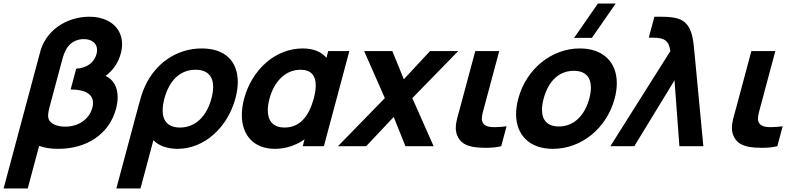

<svg xmlns="http://www.w3.org/2000/svg" viewBox="-82 -830 4554 1090"><path d="M-61.6 240H75.4L140.2 -2C171 10 207.7 15 248.7 15C408.7 15 537.6 -67 576.5 -212C582.8 -235.5 585.9 -257.8 585.9 -278.5C585.9 -334.3 563 -377.8 517.6 -399C562.7 -433 590.8 -478 603.6 -526C608.6 -544.5 611 -562.2 611 -579C611 -671.3 538.9 -735 424.6 -735C332.6 -735 225.4 -693 169.8 -594C158 -572 151.4 -555 147.4 -540ZM288.4 -111C244.4 -111 195.4 -126 191.4 -167C191.2 -169 191.1 -171.2 191.1 -173.4C191.1 -192 197.6 -216.1 200 -225L271.8 -493C275.3 -506 284.4 -540 304.3 -566C330.2 -599 366.6 -608 393.6 -608C435.3 -608 469.1 -587 469.1 -546.4C469.1 -539.2 468.1 -531.4 465.8 -523C453.2 -476 412.7 -444 350.6 -440L319 -322C395.6 -322 446.1 -299 446.1 -245.9C446.1 -237.4 444.8 -228.1 442.1 -218C424.4 -152 362.4 -111 288.4 -111Z M578.5 240H715.5L788.9 -34C816.9 -4 865.8 15 925.8 15C1078.8 15 1210.5 -107 1254.7 -272C1263.5 -304.9 1267.9 -336.1 1267.9 -364.8C1267.9 -478.6 1199.2 -555 1063.5 -555C918.5 -555 799.2 -468 740.9 -340C724 -303 714.1 -266 704.4 -230ZM940.2 -106C873.6 -106 841.3 -142.1 841.3 -203.5C841.3 -223.2 844.6 -245.5 851.1 -270C877.4 -368 936.1 -434 1028.1 -434C1095.7 -434 1128.1 -397.7 1128.1 -336.4C1128.1 -317 1124.9 -295.1 1118.4 -271C1092.2 -173 1030.2 -106 940.2 -106Z M1781.3 -540 1771.2 -502C1742.3 -536 1696.9 -555 1636.4 -555C1481.4 -555 1348.2 -435 1304 -270C1295.2 -237.2 1290.9 -206 1290.9 -177.1C1290.9 -63.2 1357.6 15 1479.6 15C1540.6 15 1599 -5 1647.1 -39L1636.7 0H1756.7L1901.3 -540ZM1534.1 -106C1465.8 -106 1438.2 -146.7 1438.2 -204C1438.2 -224 1441.6 -246 1447.7 -269C1475.3 -372 1541.9 -434 1623.9 -434C1684.8 -434 1710.5 -400.1 1710.5 -344.9C1710.5 -323 1706.5 -297.8 1699 -270C1672.7 -172 1621.1 -106 1534.1 -106Z M1836.7 0H1996.7L2153.1 -166L2219.7 0H2379.7L2258.8 -273L2519.3 -540H2359.3L2210.5 -380L2145.3 -540H1985.3L2102.8 -273Z M2604.3 4C2621.8 7.2 2647.3 9.2 2674.2 9.2C2705.6 9.2 2739 6.5 2763.4 0L2793.7 -113C2771.6 -110.1 2747.8 -108.2 2726.6 -108.2C2718.8 -108.2 2711.4 -108.5 2704.6 -109C2684.1 -111 2663.3 -119 2655.9 -140C2654.2 -144.8 2653.5 -150.2 2653.5 -156.3C2653.5 -176.4 2661.8 -203.1 2670.9 -237L2752.1 -540H2616.1L2532.7 -229C2518.7 -176.7 2505.5 -138.8 2505.5 -104.3C2505.5 -90.5 2507.6 -77.3 2512.5 -64C2530.7 -16 2568.2 -3 2604.3 4Z M3278.3 -615 3413.5 -810H3312.5L3177.3 -615ZM3057 15C3219 15 3362.3 -102 3407.3 -270C3415.7 -301 3419.7 -330.4 3419.7 -357.6C3419.7 -476.8 3342.4 -555 3209.7 -555C3049.7 -555 2905.6 -439 2860.3 -270C2852 -238.7 2847.9 -209.2 2847.9 -181.8C2847.9 -63 2924.5 15 3057 15ZM3091 -112C3026.4 -112 2994.9 -147.2 2994.9 -206.7C2994.9 -225.5 2998.1 -246.7 3004.3 -270C3029.5 -364 3086.7 -428 3175.7 -428C3241.1 -428 3272.6 -392.1 3272.6 -332.7C3272.6 -314 3269.5 -293 3263.3 -270C3238.4 -177 3178 -112 3091 -112Z M3383 0H3519L3747.2 -374L3775 0H3911L3859.7 -540C3852 -627 3841.2 -706 3757.8 -727C3726 -735 3683 -735 3672 -735H3633L3601.1 -616H3627.1C3693.1 -616 3715.7 -596 3723.7 -540Z M4171.8 4C4189.3 7.2 4214.8 9.2 4241.7 9.2C4273.1 9.2 4306.5 6.5 4330.9 0L4361.2 -113C4339.1 -110.1 4315.3 -108.2 4294.1 -108.2C4286.3 -108.2 4278.9 -108.5 4272.1 -109C4251.6 -111 4230.8 -119 4223.4 -140C4221.7 -144.8 4221 -150.2 4221 -156.3C4221 -176.4 4229.3 -203.1 4238.4 -237L4319.6 -540H4183.6L4100.2 -229C4086.2 -176.7 4073 -138.8 4073 -104.3C4073 -90.5 4075.1 -77.3 4080 -64C4098.2 -16 4135.7 -3 4171.8 4Z"/></svg>

Font: Manrope
Style: ExtraBoldItalic
Weight: 800
Italic angle: -15°
Designer: Mikhail Sharanda
Foundry: Mikhail Sharanda
Version: Version 4.502;hotconv 1.0.109;makeotfexe 2.5.65596